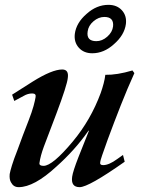

<svg xmlns="http://www.w3.org/2000/svg" viewBox="-20 -756 595 793"><path d="M495 -88Q346 17 309 17Q272 17 278 -26Q281 -48 304 -107L347 -215L346 -217Q316 -174 282.5 -137Q249 -100 213 -68Q121 17 57 17Q36 17 26 -2Q18 -14 20 -37Q22 -49 29.5 -73.5Q37 -98 52 -136Q63 -167 74.5 -197Q86 -227 98 -258Q112 -294 118.5 -318Q125 -342 127 -355Q130 -370 113 -370Q95 -370 78 -360L39 -339L30 -365L115 -419Q195 -469 237 -469Q265 -469 260 -434Q257 -404 213 -287L161 -150Q147 -112 143 -83Q141 -71 160 -71Q197 -71 281 -172Q355 -261 396 -372Q403 -392 408 -411Q413 -430 415 -447Q463 -446 527 -465L535 -454Q506 -390 479 -321.5Q452 -253 425 -180Q394 -95 394 -87Q391 -74 406 -74Q430 -74 464 -99L488 -116ZM361 -536Q326 -536 305.5 -559Q285 -582 289 -616Q295 -662 338 -699Q379 -736 428 -736Q463 -736 483.5 -713.5Q504 -691 500 -657Q494 -611 450 -573Q409 -536 361 -536ZM447 -647Q451 -686 411 -686Q387 -686 366 -668Q345 -650 342 -626Q336 -586 378 -586Q402 -586 423 -604.5Q444 -623 447 -647Z"/></svg>

Font: DG Didot
Style: Bold Italic
Weight: 700
Designer: David Gatwood, Takis Katsoulidis, and George D. Matthiopoulos
Foundry: David Gatwood
Version: Version 1.0